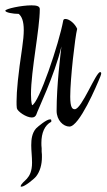

<svg xmlns="http://www.w3.org/2000/svg" viewBox="-21 -473 399 719"><path d="M239 1C276 1 341 -152 355 -187C357 -192 358 -196 358 -198C358 -201 357 -203 354 -203C338 -203 285 -64 259 -64C250 -64 242 -70 242 -111C242 -178 260 -334 268 -365C260 -384 239 -402 224 -402C219 -402 217 -400 216 -397C200 -309 124 -85 99 -79C96 -90 95 -104 95 -120C95 -209 128 -365 128 -439C128 -450 116 -453 97 -453C59 -453 -1 -440 -1 -433C-1 -426 28 -421 49 -421C60 -412 68 -395 68 -360C68 -343 66 -321 62 -294C47 -194 41 -132 41 -93C41 -84 41 -75 42 -68C44 -56 77 -33 98 -33C107 -33 112 -37 115 -44C120 -61 183 -189 209 -299C205 -264 191 -154 191 -58C191 -23 216 1 239 1ZM60 226C71 226 106 198 114 188C129 169 136 143 136 115C136 108 136 102 135 95V82C134 75 134 69 134 62C134 25 146 -4 171 -17C171 -20 172 -25 169 -26H166C153 -26 121 1 114 8C99 25 96 48 96 71C96 92 99 113 99 136C99 201 62 202 56 225L59 226Z"/></svg>

Font: Comforter
Style: Regular
Weight: 400
Designer: Robert E. Leuschke
Foundry: Robert E. Leuschke
Version: Version 1.013; ttfautohint (v1.8.3)